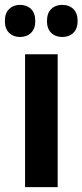

<svg xmlns="http://www.w3.org/2000/svg" viewBox="-37 -769 339 789"><path d="M200 0H66V-546H200ZM-17 -682Q-17 -715 0.5 -732Q18 -749 45 -749Q73 -749 90.5 -732Q108 -715 108 -682Q108 -651 90.5 -634Q73 -617 45 -617Q18 -617 0.5 -634Q-17 -651 -17 -682ZM156 -682Q156 -715 173.5 -732Q191 -749 219 -749Q247 -749 264.5 -732Q282 -715 282 -682Q282 -651 264.5 -634Q247 -617 219 -617Q191 -617 173.5 -634Q156 -651 156 -682Z"/></svg>

Font: Noto Sans Gujarati Condensed
Style: Bold
Weight: 700
Width: 3
Designer: Jelle Bosma - Monotype Design Team, Universal Thirst
Foundry: Monotype Imaging Inc.
Version: Version 2.106; ttfautohint (v1.8.4.7-5d5b)